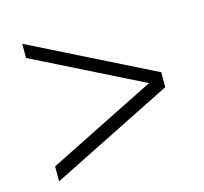

<svg xmlns="http://www.w3.org/2000/svg" viewBox="-82 -699 753 708"><g transform="rotate(-15 294.0 -344.5)"><path d="M528 -316 60 -82V-139L474 -346L60 -553V-607L528 -373Z"/></g></svg>

Font: Libre Bodoni
Style: Regular
Weight: 400
Designer: Pablo Impallari, Rodrigo Fuenzalida
Foundry: Pablo Impallari, Rodrigo Fuenzalida
Version: Version 1.001; ttfautohint (v1.5.65-e2d9)